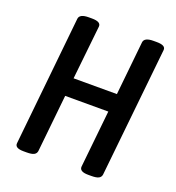

<svg xmlns="http://www.w3.org/2000/svg" viewBox="-129 -806 838 912"><g transform="rotate(20 290.5 -350.0)"><path d="M91 2Q46 2 49 -24L116 -677Q119 -702 165 -702H181Q227 -702 225 -677L196 -405H415L443 -677Q446 -702 492 -702H508Q555 -702 552 -677L484 -23Q482 -10 470.5 -4Q459 2 434 2H418Q373 2 375 -24L405 -313H187L157 -23Q155 -10 143.5 -4Q132 2 107 2Z"/></g></svg>

Font: Asap Condensed Condensed Medium
Style: Italic
Weight: 500
Width: 3
Italic angle: -6°
Designer: Pablo Cosgaya
Foundry: Omnibus-Type
Version: Version 3.001; ttfautohint (v1.8.4.7-5d5b)